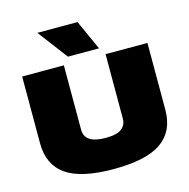

<svg xmlns="http://www.w3.org/2000/svg" viewBox="-132 -1067 1184 1205"><g transform="rotate(-15 460.5 -465.0)"><path d="M54 -266V-700H325V-281Q325 -192 462 -192Q534 -192 565 -216Q596 -240 596 -281V-700H868V-266Q868 -127 770.5 -58.5Q673 10 460 10Q248 10 151 -58.5Q54 -127 54 -266ZM364 -746 217 -940H478L566 -746Z"/></g></svg>

Font: Georama Expanded Black
Style: Regular
Weight: 900
Width: 7
Designer: Jean-Baptiste Levee
Foundry: Production Type
Version: Version 1.000